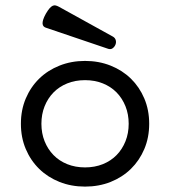

<svg xmlns="http://www.w3.org/2000/svg" viewBox="-20 -691 640 722"><path d="M58.6 -225.6Q58.6 -277.3 76.9 -320.6Q95.2 -363.8 127.4 -395.3Q159.7 -426.8 203.9 -444.3Q248 -461.9 299.8 -461.9Q351.6 -461.9 395.8 -444.3Q439.9 -426.8 472.2 -395.3Q504.4 -363.8 522.7 -320.6Q541 -277.3 541 -225.6Q541 -173.8 522.7 -130.6Q504.4 -87.4 472.2 -55.9Q439.9 -24.4 395.8 -6.8Q351.6 10.7 299.8 10.7Q248 10.7 203.9 -6.8Q159.7 -24.4 127.4 -55.9Q95.2 -87.4 76.9 -130.6Q58.6 -173.8 58.6 -225.6ZM135.7 -225.6Q135.7 -189.9 147.7 -159.9Q159.7 -129.9 181.2 -107.9Q202.6 -85.9 232.9 -73.7Q263.2 -61.5 299.8 -61.5Q336.4 -61.5 366.7 -73.7Q397 -85.9 418.5 -107.9Q439.9 -129.9 451.9 -159.9Q463.9 -189.9 463.9 -225.6Q463.9 -261.2 451.9 -291.3Q439.9 -321.3 418.5 -343.3Q397 -365.2 366.7 -377.4Q336.4 -389.6 299.8 -389.6Q263.2 -389.6 232.9 -377.4Q202.6 -365.2 181.2 -343.3Q159.7 -321.3 147.7 -291.3Q135.7 -261.2 135.7 -225.6ZM404.8 -553.2Q413.1 -548.3 415.3 -539.8Q417.5 -531.2 414.1 -522.9Q410.6 -514.6 403.6 -509.5Q396.5 -504.4 387.2 -507.3L152.3 -586.9Q147.5 -588.4 144 -592Q140.6 -595.7 140.1 -601.8Q139.6 -607.9 142.3 -616.9Q145 -626 152.3 -639.2Q160.2 -652.8 166.5 -659.9Q172.9 -667 178.5 -669.4Q184.1 -671.9 189.7 -670.4Q195.3 -668.9 201.7 -665.5Z"/></svg>

Font: Courier Prime
Style: Regular
Weight: 400
Designer: Alan Dague-Greene
Foundry: Quote-Unquote Apps
Version: Version 1.203